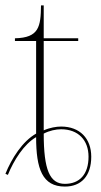

<svg xmlns="http://www.w3.org/2000/svg" viewBox="-38 -677 373 707"><path d="M-18 -37 -9 -33C13 -87 50 -146 95 -172C95 -55 118 10 201 10C261 10 298 -29 298 -100C298 -167 256 -211 187 -211C170 -211 145 -207 123 -197V-526H250V-536H123V-657H113C112 -579 106 -538 17 -536V-526H95V-185C45 -157 5 -94 -18 -37ZM201 0C145 0 123 -52 123 -185C144 -196 168 -201 187 -201C250 -201 288 -161 288 -100C288 -35 255 0 201 0Z"/></svg>

Font: Noto Serif Display Thin
Style: Regular
Weight: 100
Designer: Monotype Design Team
Foundry: Monotype Imaging Inc.
Version: Version 2.009